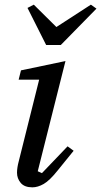

<svg xmlns="http://www.w3.org/2000/svg" viewBox="-20 -792 434 824"><path d="M119 12Q85 12 69 -7Q53 -26 53 -51Q53 -62 55 -74.5Q57 -87 60 -98L148 -450H60L70 -490L261 -530L142 -57L160 -49L270 -164L296 -145L228 -61Q193 -17 167.5 -2.5Q142 12 119 12ZM98 -758 125 -772 222 -676 370 -772 394 -755 241 -599H178Z"/></svg>

Font: IBM Plex Serif Text
Style: Italic
Weight: 450
Italic angle: -14°
Designer: Mike Abbink, Paul van der Laan, Pieter van Rosmalen
Foundry: Bold Monday
Version: Version 3.001